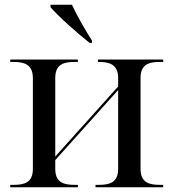

<svg xmlns="http://www.w3.org/2000/svg" viewBox="-20 -786 728 806"><path d="M356 -606H366V-616C338 -659 303 -721 282 -766H192V-756C221 -721 304 -647 356 -606ZM23 0H307V-10H294C250 -10 212 -18 212 -77V-114L476 -408V-77C476 -18 438 -10 394 -10H381V0H665V-10H652C608 -10 570 -18 570 -77V-459C570 -518 608 -526 652 -526H665V-536H391V-526H394C438 -526 476 -517 476 -458V-423L212 -129V-459C212 -518 250 -526 294 -526H307V-536H23V-526H36C80 -526 118 -517 118 -458V-77C118 -18 80 -10 36 -10H23Z"/></svg>

Font: Noto Serif Display
Style: Regular
Weight: 400
Designer: Monotype Design Team
Foundry: Monotype Imaging Inc.
Version: Version 2.009